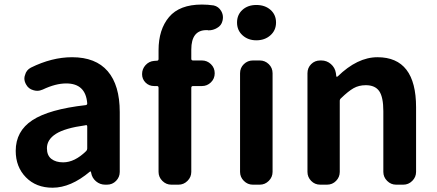

<svg xmlns="http://www.w3.org/2000/svg" viewBox="-20 -832 1967 865"><path d="M216.8 13.7Q142.6 13.7 96.7 -33.2Q50.8 -80.1 50.8 -152.3Q50.8 -241.2 126 -290.5Q201.2 -339.8 366.2 -358.4Q373 -359.4 373 -366.2Q366.2 -456.1 278.3 -456.1Q230.5 -456.1 172.9 -428.7Q160.2 -422.9 147.5 -422.9Q138.7 -422.9 129.9 -425.8Q108.4 -431.6 97.7 -451.2Q89.8 -464.8 89.8 -478.5Q89.8 -486.3 92.8 -494.1Q98.6 -516.6 119.1 -527.3Q213.9 -574.2 304.7 -574.2Q411.1 -574.2 465.3 -511.2Q519.5 -448.2 519.5 -327.1V-57.6Q519.5 -34.2 502.9 -17.1Q486.3 0 461.9 0H454.1Q430.7 0 412.6 -15.1Q394.5 -30.3 390.6 -53.7L389.6 -58.6Q388.7 -59.6 387.2 -59.6Q385.7 -59.6 384.8 -58.6Q298.8 13.7 216.8 13.7ZM264.6 -100.6Q316.4 -100.6 368.2 -151.4Q373 -156.2 373 -163.1V-261.7Q373 -268.6 367.2 -268.6Q366.2 -268.6 365.2 -267.6Q272.5 -254.9 231.9 -229Q191.4 -203.1 191.4 -164.1Q191.4 -131.8 211.4 -116.2Q231.4 -100.6 264.6 -100.6Z M687.5 -558.6Q694.3 -558.6 694.3 -566.4V-605.5Q694.3 -699.2 741.7 -755.4Q789.1 -811.5 889.6 -811.5Q916 -811.5 942.4 -807.6Q964.8 -802.7 976.6 -782.2Q984.4 -768.6 984.4 -753.9Q984.4 -746.1 982.4 -738.3Q977.5 -716.8 958 -706.1Q940.4 -695.3 918.9 -695.3Q917 -695.3 915 -696.3Q912.1 -696.3 910.2 -696.3Q841.8 -696.3 841.8 -608.4V-567.4Q841.8 -559.6 849.6 -559.6H889.6Q913.1 -559.6 930.2 -543Q947.3 -526.4 947.3 -502Q947.3 -477.5 930.2 -460.9Q913.1 -444.3 889.6 -444.3H849.6Q841.8 -444.3 841.8 -436.5V-57.6Q841.8 -34.2 824.7 -17.1Q807.6 0 784.2 0H752Q728.5 0 711.4 -17.1Q694.3 -34.2 694.3 -57.6V-436.5Q694.3 -444.3 687.5 -444.3H674.8Q651.4 -444.3 635.7 -460Q620.1 -475.6 620.1 -498Q620.1 -521.5 635.7 -538.6Q651.4 -555.7 673.8 -557.6ZM1134.8 -650.4Q1097.7 -650.4 1072.8 -672.9Q1047.9 -695.3 1047.9 -730.5Q1047.9 -765.6 1072.3 -787.6Q1096.7 -809.6 1134.8 -809.6Q1173.8 -809.6 1198.7 -787.6Q1223.6 -765.6 1223.6 -730.5Q1223.6 -695.3 1198.2 -672.9Q1172.9 -650.4 1134.8 -650.4ZM1119.1 0Q1095.7 0 1078.6 -17.1Q1061.5 -34.2 1061.5 -57.6V-502Q1061.5 -526.4 1078.6 -543Q1095.7 -559.6 1119.1 -559.6H1150.4Q1173.8 -559.6 1190.9 -543Q1208 -526.4 1208 -502V-57.6Q1208 -34.2 1190.9 -17.1Q1173.8 0 1150.4 0Z M1422.9 0Q1398.4 0 1381.8 -17.1Q1365.2 -34.2 1365.2 -57.6V-502Q1365.2 -526.4 1381.8 -543Q1398.4 -559.6 1422.9 -559.6H1427.7Q1452.1 -559.6 1470.7 -543.5Q1489.3 -527.3 1493.2 -502.9L1495.1 -488.3Q1495.1 -486.3 1497.1 -486.3Q1499 -486.3 1501 -487.3Q1589.8 -574.2 1680.7 -574.2Q1854.5 -574.2 1854.5 -348.6V-57.6Q1854.5 -34.2 1837.4 -17.1Q1820.3 0 1796.9 0H1764.6Q1741.2 0 1724.1 -17.1Q1707 -34.2 1707 -57.6V-331.1Q1707 -394.5 1688.5 -421.4Q1669.9 -448.2 1627.9 -448.2Q1596.7 -448.2 1572.8 -434.6Q1548.8 -420.9 1516.6 -389.6Q1510.7 -384.8 1510.7 -377.9V-57.6Q1510.7 -34.2 1494.1 -17.1Q1477.5 0 1453.1 0Z"/></svg>

Font: Gen Jyuu Gothic P Bold
Style: Bold
Weight: 700
Designer: [Source Han Sans]
Ryoko NISHIZUKA  (kana & ideographs); Paul D. Hunt (Latin, Greek & Cyrillic); Wenlong ZHANG  (bopomofo
Version: Version 1.002.20150607